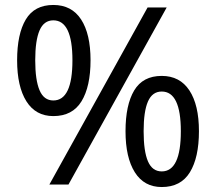

<svg xmlns="http://www.w3.org/2000/svg" viewBox="-20 -744 871 774"><path d="M195 -724Q269 -724 307 -665.5Q345 -607 345 -501Q345 -395 308.5 -335.5Q272 -276 195 -276Q124 -276 86.5 -335.5Q49 -395 49 -501Q49 -607 84 -665.5Q119 -724 195 -724ZM652 -714 256 0H179L575 -714ZM195 -662Q157 -662 139.5 -621.5Q122 -581 122 -501Q122 -421 139.5 -380Q157 -339 195 -339Q272 -339 272 -501Q272 -662 195 -662ZM632 -438Q705 -438 743.5 -379.5Q782 -321 782 -215Q782 -109 745.5 -49.5Q709 10 632 10Q561 10 523.5 -49.5Q486 -109 486 -215Q486 -321 521 -379.5Q556 -438 632 -438ZM632 -375Q594 -375 576.5 -335Q559 -295 559 -215Q559 -134 576.5 -93.5Q594 -53 632 -53Q709 -53 709 -215Q709 -375 632 -375Z"/></svg>

Font: Noto Sans Old Permic
Style: Regular
Weight: 400
Designer: Monotype Design Team
Foundry: Monotype Imaging Inc.
Version: Version 2.001; ttfautohint (v1.8.4.7-5d5b)